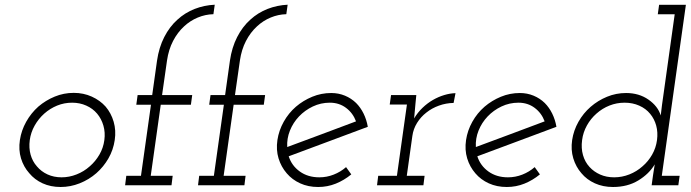

<svg xmlns="http://www.w3.org/2000/svg" viewBox="-20 -770 2874 798"><path d="M62.7 -188Q56.6 -147 67.3 -111.8Q78 -76.6 101.4 -50.4Q123.8 -23.2 157.2 -8Q190.6 7.2 232.1 7.2Q272.6 7.2 311 -8Q349.5 -23.2 380.5 -50.2Q410.5 -76.6 430.7 -111.7Q450.9 -146.9 456.9 -188Q462.9 -228 452.4 -264Q441.9 -300 418.9 -327Q395.7 -353 361.4 -368.5Q327.1 -384 286.5 -384Q244.9 -384 207.4 -368.5Q169.8 -353 139.4 -327Q109.1 -300 88.9 -264Q68.7 -228 62.7 -188ZM103.7 -187.7Q108 -219.5 123.9 -247.8Q139.8 -276.2 163.8 -297.7Q187.9 -319.1 217.5 -331.2Q247.1 -343.2 279.8 -343.2Q311.6 -343.2 338.6 -331.1Q365.6 -319.1 383.7 -297.6Q401.7 -276.1 409.8 -247.8Q418 -219.5 413.7 -187.7Q409.4 -155.1 393.1 -127.2Q376.9 -99.2 352.9 -78.6Q328.9 -57.1 298.4 -45.1Q267.9 -33 236.2 -33Q203.6 -33 177.4 -45.1Q151.3 -57.1 133.3 -78.6Q115 -99.2 107.2 -127.2Q99.4 -155.1 103.7 -187.7Z M504.9 -39.4 500 0H692.8L697.7 -39.4H606.5L648.1 -334.8H773.4L778.9 -375H653.6L674.2 -518.9Q680.8 -564 699.3 -599.7Q717.9 -635.5 745.1 -660.4Q770.5 -684.1 802 -697.1Q833.4 -710.2 867 -711L872.5 -750.4Q829 -748.4 789.1 -732.9Q749.2 -717.4 717.1 -688Q684.7 -659 662.7 -616Q640.6 -573 632.6 -517.6L612.6 -375H552L546.5 -334.8H607.5L565.9 -39.4Z M807.9 -39.4 803 0H995.8L1000.7 -39.4H909.5L951.1 -334.8H1076.4L1081.9 -375H956.6L977.2 -518.9Q983.8 -564 1002.3 -599.7Q1020.9 -635.5 1048.1 -660.4Q1073.5 -684.1 1105 -697.1Q1136.4 -710.2 1170 -711L1175.5 -750.4Q1132 -748.4 1092.1 -732.9Q1052.2 -717.4 1020.1 -688Q987.7 -659 965.7 -616Q943.6 -573 935.6 -517.6L915.6 -375H855L849.5 -334.8H910.5L868.9 -39.4Z M1350.8 -343.2Q1389.5 -343.2 1418.2 -321.7Q1446.8 -300.3 1459.7 -265.6Q1388.1 -238.9 1317.2 -212.2Q1246.3 -185.6 1173.8 -158.9Q1171.7 -194 1185 -227.2Q1198.3 -260.4 1222.7 -286Q1247 -311.6 1280.1 -327.4Q1313.3 -343.2 1350.8 -343.2ZM1508.7 -243Q1503.5 -272.9 1491 -298.2Q1478.5 -323.5 1460.1 -341.9Q1440.1 -361.4 1413.6 -372.4Q1387.1 -383.4 1356.7 -383.4Q1315.3 -383.4 1277.8 -367.9Q1240.2 -352.4 1209.8 -326.4Q1179.4 -300 1159.2 -264Q1139 -228 1133 -188Q1127 -147 1137.7 -111.8Q1148.4 -76.6 1171.8 -49.6Q1194.2 -23.2 1227.6 -8Q1261 7.2 1302.3 7.2Q1341 7.2 1375.7 -6.8Q1410.4 -20.8 1440 -45.2Q1434.5 -52.9 1429.2 -60.3Q1423.8 -67.7 1418.3 -75.4Q1395.6 -55.5 1366.9 -44.3Q1338.2 -33 1307.3 -33Q1259.8 -33 1226.2 -57.1Q1192.5 -81.2 1179.9 -120.4Q1262.9 -151.5 1344.5 -181.7Q1426.2 -211.9 1508.7 -243Z M1551.9 -39.4 1547 0H1739.8L1744.7 -39.4H1670.7L1693.9 -205.1Q1697.9 -234.2 1713.4 -259.2Q1729 -284.3 1752 -302.1Q1775 -320.5 1804.3 -331Q1833.5 -341.6 1865.3 -342.2L1873.2 -382.8Q1850.3 -382.2 1826.2 -374.9Q1802 -367.6 1779.4 -354.6Q1756.2 -341.2 1735.9 -321.7Q1715.6 -302.2 1701.2 -277.8Q1703.2 -295.1 1704 -308.5Q1704.8 -321.9 1706.8 -339.2L1710.3 -375H1605.3L1599.8 -335.6H1671.3L1629.7 -39.4Z M2134.8 -343.2Q2173.5 -343.2 2202.2 -321.7Q2230.8 -300.3 2243.7 -265.6Q2172.1 -238.9 2101.2 -212.2Q2030.3 -185.6 1957.8 -158.9Q1955.7 -194 1969 -227.2Q1982.3 -260.4 2006.7 -286Q2031 -311.6 2064.1 -327.4Q2097.3 -343.2 2134.8 -343.2ZM2292.7 -243Q2287.5 -272.9 2275 -298.2Q2262.5 -323.5 2244.1 -341.9Q2224.1 -361.4 2197.6 -372.4Q2171.1 -383.4 2140.7 -383.4Q2099.3 -383.4 2061.8 -367.9Q2024.2 -352.4 1993.8 -326.4Q1963.4 -300 1943.2 -264Q1923 -228 1917 -188Q1911 -147 1921.7 -111.8Q1932.4 -76.6 1955.8 -49.6Q1978.2 -23.2 2011.6 -8Q2045 7.2 2086.3 7.2Q2125 7.2 2159.7 -6.8Q2194.4 -20.8 2224 -45.2Q2218.5 -52.9 2213.2 -60.3Q2207.8 -67.7 2202.3 -75.4Q2179.6 -55.5 2150.9 -44.3Q2122.2 -33 2091.3 -33Q2043.8 -33 2010.2 -57.1Q1976.5 -81.2 1963.9 -120.4Q2046.9 -151.5 2128.5 -181.7Q2210.2 -211.9 2292.7 -243Z M2694 -40.7 2688.4 0H2799.3L2804.8 -39.4H2730.6L2830.7 -750H2719.4L2713.9 -710.6H2784.2L2737.7 -378.2Q2734.3 -356.8 2731.5 -334.2Q2728.8 -311.5 2726.2 -290.1Q2714.5 -328.5 2675.3 -355.9Q2636.1 -383.4 2582.1 -383.4Q2540.7 -383.4 2503 -367.9Q2465.2 -352.4 2434.8 -326Q2404.4 -299.6 2384.2 -263.8Q2364 -228 2358 -188Q2352 -147.4 2362.7 -112Q2373.4 -76.6 2396.4 -50.2Q2418.8 -23.2 2452.6 -8Q2486.3 7.2 2527.7 7.2Q2588.4 7.2 2633.1 -20.1Q2677.8 -47.3 2701.3 -86.9Q2699.7 -75.2 2697.7 -64.2Q2695.7 -53.2 2694 -40.7ZM2399.4 -188Q2403.6 -220.3 2419.4 -248.6Q2435.1 -276.9 2459.2 -298Q2483.3 -319.5 2513.1 -331.3Q2542.9 -343.2 2576.2 -343.2Q2609.3 -343.2 2636.9 -330.9Q2664.5 -318.7 2682.3 -296.8Q2699.8 -275.7 2707.4 -247.8Q2714.9 -219.9 2710.7 -188Q2706.5 -155.5 2690.4 -127.3Q2674.3 -99.1 2650.3 -78.6Q2626.2 -57.1 2595.8 -45.1Q2565.3 -33 2532.7 -33Q2500.5 -33 2474.5 -44.5Q2448.5 -56 2430.3 -75.9Q2411.2 -96.7 2403 -125.5Q2394.8 -154.3 2399.4 -188Z"/></svg>

Font: Josefin Slab Thin
Style: Italic
Weight: 100
Italic angle: -12°
Designer: Santiago Orozco
Foundry: Typemade
Version: Version 2.000